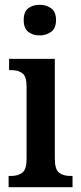

<svg xmlns="http://www.w3.org/2000/svg" viewBox="-20 -782 337 802"><path d="M146 -634Q117 -634 98 -649Q79 -664 79 -698Q79 -733 98 -747.5Q117 -762 146 -762Q173 -762 193.5 -747.5Q214 -733 214 -698Q214 -664 193.5 -649Q173 -634 146 -634ZM16 0V-47H26Q55 -47 73 -60.5Q91 -74 91 -117V-420Q91 -463 73.5 -476Q56 -489 29 -489H18V-536H209V-120Q209 -74 227 -60.5Q245 -47 273 -47H283V0Z"/></svg>

Font: Noto Serif Myanmar Cond SemBd
Style: Regular
Weight: 600
Width: 3
Designer: Ben Mitchell and the Monotype Design Team
Foundry: Monotype Imaging Inc.
Version: Version 2.106; ttfautohint (v1.8.4.7-5d5b)